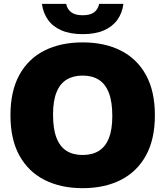

<svg xmlns="http://www.w3.org/2000/svg" viewBox="-20 -971 862 1001"><path d="M411 10Q297 10 212.5 -32.8Q128 -75.5 81.2 -160Q34.5 -244.5 34.5 -370Q34.5 -496 81 -580.5Q127.5 -665 212 -707.5Q296.5 -750 411 -750Q525.5 -750 610 -707.2Q694.5 -664.5 741 -580Q787.5 -495.5 787.5 -370Q787.5 -245 741 -160.5Q694.5 -76 610 -33Q525.5 10 411 10ZM411 -163Q461 -163 495.5 -184.5Q530 -206 547.8 -250.8Q565.5 -295.5 565.5 -366Q565.5 -440.5 547.5 -487Q529.5 -533.5 495 -555.2Q460.5 -577 411 -577Q362 -577 327.5 -556Q293 -535 274.8 -490.2Q256.5 -445.5 256.5 -374Q256.5 -299 274.5 -252.5Q292.5 -206 326.8 -184.5Q361 -163 411 -163ZM411 -793Q345.5 -793 300.2 -812.8Q255 -832.5 230 -868Q205 -903.5 198.5 -951H325Q331 -922 351.8 -906.8Q372.5 -891.5 411 -891.5Q450 -891.5 470.5 -906.8Q491 -922 497 -951H623.5Q617.5 -903.5 592.2 -868Q567 -832.5 522 -812.8Q477 -793 411 -793Z"/></svg>

Font: Encode Sans Condensed Thin Black
Style: Regular
Weight: 900
Version: Version 3.002